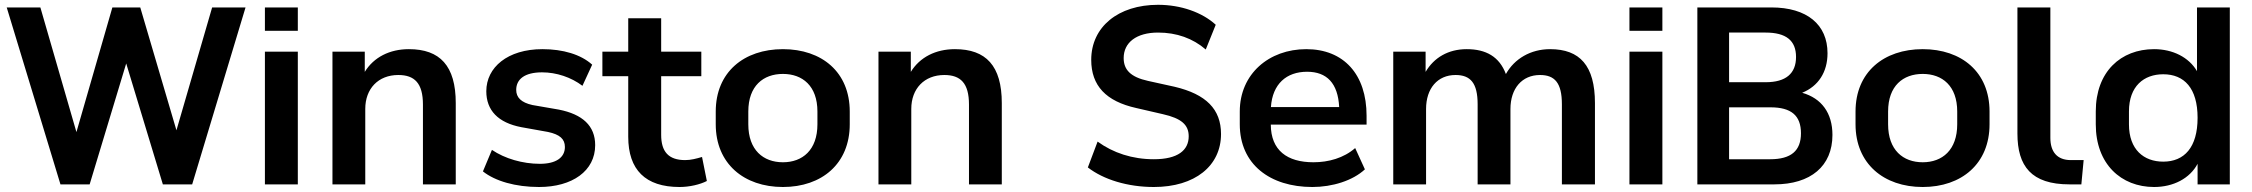

<svg xmlns="http://www.w3.org/2000/svg" viewBox="-20 -749 9149 780"><path d="M344.2 0 492.7 -491.2 641.6 0H760.7L977.5 -718.8H841.8L696.8 -219.7L549.8 -718.8H436.5L290.5 -212.4L144 -718.8H7.3L225.6 0Z M1189.9 -624V-718.8H1056.2V-624ZM1189.9 0V-539.1H1056.2V0Z M1463.9 0V-306.6C1463.9 -388.7 1516.6 -444.3 1598.1 -444.3C1664.1 -444.3 1698.2 -411.1 1698.2 -324.2V0H1831.5V-330.1C1831.5 -481.9 1767.1 -549.3 1641.1 -549.3C1563 -549.3 1498.5 -516.6 1461.9 -457V-539.1H1330.6V0Z M2169.9 10.7C2305.2 10.7 2397.9 -54.7 2397.9 -159.2C2397.9 -238.3 2346.2 -284.7 2250.5 -303.7L2143.1 -322.3C2096.7 -332.5 2077.1 -353.5 2077.1 -383.8C2077.1 -426.8 2110.8 -455.1 2182.1 -455.1C2240.7 -455.1 2300.3 -435.1 2346.2 -400.4L2385.7 -486.3C2339.8 -527.8 2267.1 -549.3 2183.6 -549.3C2042 -549.3 1955.6 -475.1 1955.6 -378.4C1955.6 -300.8 2003.4 -250.5 2097.7 -232.4L2206.5 -212.9C2254.4 -202.6 2274.9 -184.1 2274.9 -151.9C2274.9 -108.9 2238.8 -83.5 2173.3 -83.5C2103.5 -83.5 2030.8 -104.5 1978.5 -140.1L1941.9 -52.7C1991.7 -13.2 2074.2 10.7 2169.9 10.7Z M2740.7 10.7C2781.2 10.7 2824.2 0.5 2851.6 -13.7L2832 -111.3C2808.6 -104.5 2786.6 -98.6 2763.7 -98.6C2695.8 -98.6 2666 -132.8 2666 -201.2V-439.5H2829.1V-539.1H2666V-674.8H2532.2V-539.1H2427.2V-439.5H2532.2V-193.4C2532.2 -59.1 2602.1 10.7 2740.7 10.7Z M3160.6 10.7C3318.8 10.7 3432.1 -84 3432.1 -244.1V-295.9C3432.1 -456.1 3318.8 -549.3 3160.6 -549.3C3002.4 -549.3 2887.7 -456.1 2887.7 -295.9V-244.1C2887.7 -84 3002.4 10.7 3160.6 10.7ZM3160.6 -89.8C3081.1 -89.8 3020 -139.2 3020 -244.1V-295.9C3020 -400.4 3081.1 -448.7 3160.6 -448.7C3240.2 -448.7 3300.8 -399.9 3300.8 -295.9V-244.1C3300.8 -139.6 3240.2 -89.8 3160.6 -89.8Z M3682.1 0V-306.6C3682.1 -388.7 3734.9 -444.3 3816.4 -444.3C3882.3 -444.3 3916.5 -411.1 3916.5 -324.2V0H4049.8V-330.1C4049.8 -481.9 3985.4 -549.3 3859.4 -549.3C3781.2 -549.3 3716.8 -516.6 3680.2 -457V-539.1H3548.8V0Z M4667.5 10.7C4834.5 10.7 4940.4 -75.2 4940.4 -204.6C4940.4 -305.2 4879.9 -366.2 4752 -396.5L4643.6 -420.4C4572.8 -436 4544.9 -465.8 4544.9 -513.2C4544.9 -576.2 4596.7 -616.7 4684.6 -616.7C4760.3 -616.7 4825.7 -593.3 4878.4 -547.9L4918.9 -648.4C4864.3 -698.7 4777.3 -729.5 4684.6 -729.5C4522.5 -729.5 4413.1 -639.6 4413.1 -505.9C4413.1 -400.9 4473.1 -337.4 4596.2 -310.1L4704.1 -285.2C4779.8 -268.1 4809.1 -241.7 4809.1 -195.3C4809.1 -138.7 4765.1 -102.1 4667.5 -102.1C4580.1 -102.1 4502 -127.9 4439 -173.8L4399.4 -68.8C4462.9 -19.5 4561 10.7 4667.5 10.7Z M5311.5 10.7C5392.6 10.7 5475.6 -15.1 5524.9 -61L5485.4 -147.5C5439 -106.9 5377 -89.8 5315.9 -89.8C5209 -89.8 5143.1 -138.2 5142.6 -242.7H5531.7V-278.8C5531.7 -446.3 5439.5 -549.3 5286.6 -549.3C5135.3 -549.3 5016.6 -448.7 5016.6 -295.9V-244.1C5016.6 -81.5 5139.2 10.7 5311.5 10.7ZM5290 -457.5C5370.1 -457.5 5415.5 -411.1 5420.4 -314H5143.1C5149.4 -408.2 5206.5 -457.5 5290 -457.5Z M5773.4 0V-306.2C5773.4 -389.6 5819.8 -444.3 5893.1 -444.3C5953.6 -444.3 5982.9 -412.1 5982.9 -325.2V0H6116.2V-306.2C6116.2 -389.6 6163.1 -444.3 6236.3 -444.3C6296.4 -444.3 6325.2 -412.1 6325.2 -325.2V0H6459.5V-330.1C6459.5 -482.4 6397.9 -549.3 6277.3 -549.3C6198.2 -549.3 6132.3 -510.3 6097.7 -448.2C6071.3 -518.6 6017.1 -549.3 5938.5 -549.3C5863.8 -549.3 5805.7 -515.1 5771.5 -457V-539.1H5640.1V0Z M6733.4 -624V-718.8H6599.6V-624ZM6733.4 0V-539.1H6599.6V0Z M7188.5 0C7335.9 0 7424.3 -74.2 7424.3 -200.7C7424.3 -289.6 7380.4 -349.6 7301.3 -372.1C7366.7 -398.9 7404.3 -455.6 7404.3 -532.7C7404.3 -648.9 7321.3 -718.8 7175.8 -718.8H6875.5V0ZM7004.4 -313H7172.4C7256.8 -313 7296.4 -279.8 7296.4 -207.5C7296.4 -136.2 7255.9 -102.1 7171.4 -102.1H7004.4ZM7004.4 -616.7H7152.8C7235.8 -616.7 7276.4 -584.5 7276.4 -517.6C7276.4 -450.2 7234.9 -415 7153.3 -415H7004.4Z M7791 10.7C7949.2 10.7 8062.5 -84 8062.5 -244.1V-295.9C8062.5 -456.1 7949.2 -549.3 7791 -549.3C7632.8 -549.3 7518.1 -456.1 7518.1 -295.9V-244.1C7518.1 -84 7632.8 10.7 7791 10.7ZM7791 -89.8C7711.4 -89.8 7650.4 -139.2 7650.4 -244.1V-295.9C7650.4 -400.4 7711.4 -448.7 7791 -448.7C7870.6 -448.7 7931.2 -399.9 7931.2 -295.9V-244.1C7931.2 -139.6 7870.6 -89.8 7791 -89.8Z M8387.2 0H8435.5L8444.8 -98.6H8393.1C8336.4 -98.6 8309.6 -132.8 8309.6 -189V-718.8H8175.8V-206.5C8175.8 -73.7 8232.4 0 8387.2 0Z M8731 10.7C8809.1 10.7 8876 -23.9 8907.7 -83.5V0H9038.6V-718.8H8905.3V-460C8872.1 -516.6 8806.6 -549.3 8731 -549.3C8595.7 -549.3 8494.1 -457.5 8494.1 -296.4V-243.7C8494.1 -83 8596.7 10.7 8731 10.7ZM8768.1 -92.3C8689.5 -92.3 8628.9 -141.1 8628.9 -243.7V-296.4C8628.9 -398.9 8689.5 -447.3 8768.1 -447.3C8853.5 -447.3 8907.7 -390.6 8907.7 -270.5C8907.7 -149.9 8853.5 -92.3 8768.1 -92.3Z"/></svg>

Font: Winston SemiBold
Style: Regular
Weight: 600
Designer: Vernon Adams, Kim Jin-seong, David Berlow, Cristiano Sobral
Foundry: The Winston Project Authors
Version: Version 3.004